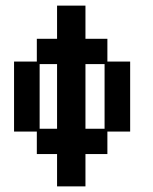

<svg xmlns="http://www.w3.org/2000/svg" viewBox="-20 -651 544 683"><path d="M183 12V-103H111V-183H30V-432H111V-513H183V-631H284V-513H362V-432H443V-183H362V-103H284V12ZM121 -193H183V-423H121ZM284 -193H352V-423H284Z"/></svg>

Font: Pixelify Sans
Style: Regular
Weight: 400
Designer: Stefie Justprince
Foundry: Typecalism Foundryline
Version: Version 1.000;February 13, 2025;FontCreator 15.0.0.3015 64-b